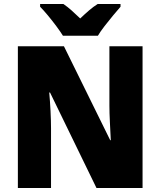

<svg xmlns="http://www.w3.org/2000/svg" viewBox="-20 -947 809 967"><path d="M698 0H466L232 -481H228Q232 -438 234.5 -387.5Q237 -337 237 -300V0H70V-714H302L535 -241H538Q536 -283 533.5 -331Q531 -379 531 -414V-714H698ZM297 -767Q284 -788 263.5 -815.5Q243 -843 221 -869.5Q199 -896 182 -913V-927H299Q321 -912 340.5 -894.5Q360 -877 384 -854Q408 -877 429 -895Q450 -913 472 -927H587V-913Q571 -895 549.5 -869Q528 -843 507 -816Q486 -789 473 -767Z"/></svg>

Font: Noto Sans SemiCondensed Black
Style: Regular
Weight: 900
Width: 4
Designer: Monotype Design Team
Foundry: Monotype Imaging Inc.
Version: Version 2.013; ttfautohint (v1.8.4.7-5d5b)